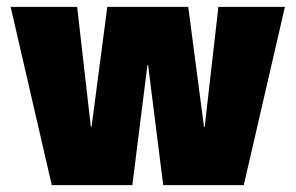

<svg xmlns="http://www.w3.org/2000/svg" viewBox="-20 -540 862 560"><path d="M11 -520H205L245 -170H247L293 -520H529L575 -170H577L617 -520H811L691 0H456L412 -350H410L366 0H131Z"/></svg>

Font: Enso Black
Style: Regular
Weight: 900
Designer: Coji Morishita
Foundry: UNDERFOREST DESIGN
Version: Version 1.000